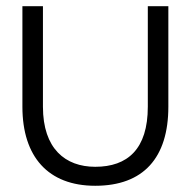

<svg xmlns="http://www.w3.org/2000/svg" viewBox="-20 -583 617 617"><path d="M286 14C441 14 521 -76 521 -240V-563H455V-240C455 -104 390 -47 286 -47C190 -47 118 -105 118 -240V-563H52V-240C52 -79 135 14 286 14Z"/></svg>

Font: OSH Darker Grotesque Medium
Style: Regular
Weight: 500
Designer: Gabriel Lam
Foundry: TypeRant
Version: Version 1.000;Glyphs 3.1.1 (3148)